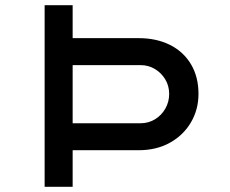

<svg xmlns="http://www.w3.org/2000/svg" viewBox="-20 -720 888 740"><path d="M152 0V-700H260V-573H514Q583 -573 635 -547Q687 -521 716 -472.5Q745 -424 745 -358Q745 -298 716 -248.5Q687 -199 635 -170Q583 -141 514 -141H260V0ZM260 -245H522Q552 -245 577 -260Q602 -275 617 -301Q632 -327 632 -358Q632 -389 617 -414Q602 -439 577 -454Q552 -469 522 -469H260Z"/></svg>

Font: Lexend Mega
Style: Regular
Weight: 400
Designer: Bonnie Shaver-Troup, Thomas Jockin
Foundry: Lexend
Version: Version 1.007